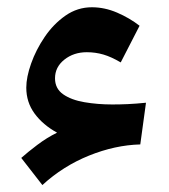

<svg xmlns="http://www.w3.org/2000/svg" viewBox="-20 -519 478 542"><path d="M141.1 -144.5Q101.1 -166.5 77.6 -198.5Q54.2 -230.5 54.2 -271.5Q54.2 -301.3 67.9 -339.8Q81.5 -378.4 106.2 -414.8Q130.9 -451.2 164.8 -474.9Q198.7 -498.5 239.3 -498.5Q275.4 -498.5 310.5 -483.4Q345.7 -468.3 374 -446.3L320.8 -342.8Q294.4 -358.4 272 -365Q249.5 -371.6 225.1 -371.6Q188 -371.6 161.6 -350.6Q135.3 -329.6 135.3 -297.9Q135.3 -269 158.2 -252.9Q181.2 -236.8 218.3 -230.5Q255.4 -224.1 296.9 -224.1Q318.8 -224.1 340.8 -225.1Q362.8 -226.1 392.1 -229L376 -111.3Q304.7 -109.4 231.4 -79.8Q158.2 -50.3 99.6 3.4L40 -73.2Q58.1 -89.4 85.2 -109.9Q112.3 -130.4 141.1 -144.5Z"/></svg>

Font: Pinar DS2-Bold
Style: Regular
Weight: 700
Designer: Amin Abedi
Version: Version 2.000